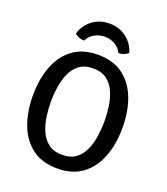

<svg xmlns="http://www.w3.org/2000/svg" viewBox="-160 -1002 979 1126"><g transform="rotate(20 329.0 -439.0)"><path d="M161 -342Q161 -296.5 168 -249.2Q175 -202 192.8 -161.8Q210.5 -121.5 243.5 -96.8Q276.5 -72 329 -72Q381.5 -72 414.2 -96.8Q447 -121.5 464.8 -161.8Q482.5 -202 489.2 -249.2Q496 -296.5 496 -342Q496 -387.5 489.2 -434.5Q482.5 -481.5 464.8 -521.8Q447 -562 414.2 -586.5Q381.5 -611 329 -611Q276.5 -611 243.5 -586.5Q210.5 -562 192.8 -521.8Q175 -481.5 168 -434.5Q161 -387.5 161 -342ZM49.5 -342Q49.5 -443 79.8 -523Q110 -603 172 -649.5Q234 -696 329 -696Q424.5 -696 486.5 -649.2Q548.5 -602.5 578.5 -522.5Q608.5 -442.5 608.5 -342Q608.5 -240.5 578 -160.2Q547.5 -80 485.8 -33.5Q424 13 329 13Q233.5 13 171.5 -34Q109.5 -81 79.5 -161.2Q49.5 -241.5 49.5 -342ZM495.5 -769Q485 -758 468.8 -751.8Q452.5 -745.5 436 -746Q422.5 -775 393.2 -792Q364 -809 329 -809Q294 -809 264.8 -792Q235.5 -775 222 -746Q206 -745.5 189.5 -751.8Q173 -758 162.5 -769Q178.5 -823 223.2 -857Q268 -891 329 -891Q390 -891 434.8 -857Q479.5 -823 495.5 -769Z"/></g></svg>

Font: Signika
Style: Regular
Weight: 400
Designer: Anna Giedry
Foundry: Anna Giedry
Version: Version 2.001